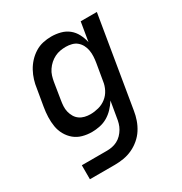

<svg xmlns="http://www.w3.org/2000/svg" viewBox="-173 -656 946 998"><g transform="rotate(-30 300.0 -156.5)"><path d="M229 215H79V131H230Q245 131 261 128Q277 125 292.5 117Q308 109 320 96.5Q332 84 340.5 69.5Q349 55 353.5 39Q358 23 360 8L376 -86Q363 -65 345 -46Q327 -27 305.5 -14.5Q284 -2 259.5 3Q235 8 212 8Q183 8 156 0.5Q129 -7 108.5 -24Q88 -41 74.5 -65Q61 -89 56.5 -116.5Q52 -144 53 -173Q54 -202 59 -231L76 -331Q79 -355 86.5 -379.5Q94 -404 106.5 -427Q119 -450 137 -469.5Q155 -489 177.5 -503Q200 -517 225 -522.5Q250 -528 275 -528Q303 -528 330 -521Q357 -514 377.5 -497.5Q398 -481 410.5 -457Q423 -433 429 -406L448 -520H545L455 21Q451 47 442 73Q433 99 418 122.5Q403 146 381 164.5Q359 183 334 194.5Q309 206 282 210.5Q255 215 229 215ZM251 -76Q275 -76 300 -82.5Q325 -89 345.5 -105Q366 -121 378 -144.5Q390 -168 393 -192L410 -292Q413 -310 414 -328.5Q415 -347 412 -364.5Q409 -382 401 -397.5Q393 -413 380 -424Q367 -435 349.5 -439.5Q332 -444 314 -444Q297 -444 280 -441Q263 -438 247 -430Q231 -422 217.5 -410Q204 -398 193.5 -382.5Q183 -367 178 -350.5Q173 -334 170 -317L154 -217Q151 -200 150 -182.5Q149 -165 153 -148.5Q157 -132 165.5 -117.5Q174 -103 187.5 -93.5Q201 -84 217.5 -80Q234 -76 251 -76Z"/></g></svg>

Font: Iosevka Md Ex Obl
Style: Regular
Weight: 500
Width: 7
Italic angle: -9°
Monospace: yes
Designer: Belleve Invis
Foundry: Belleve Invis
Version: Version 32.5.0; ttfautohint (v1.8.4)